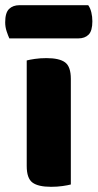

<svg xmlns="http://www.w3.org/2000/svg" viewBox="-47 -712 376 740"><path d="M150 8Q100 8 78 -8.5Q56 -25 56 -72V-479Q67 -482 87.5 -485Q108 -488 132 -488Q182 -488 204 -471.5Q226 -455 226 -408V-1Q215 2 194.5 5Q174 8 150 8ZM-11 -564Q-16 -575 -21.5 -591.5Q-27 -608 -27 -626Q-27 -663 -12 -677.5Q3 -692 28 -692H293Q301 -681 305 -664.5Q309 -648 309 -630Q309 -593 294.5 -578.5Q280 -564 255 -564Z"/></svg>

Font: Baloo Bhaina 2 ExtraBold
Style: Regular
Weight: 800
Designer: Yesha Goshar, Manish Minz, Shuchita Grover and Ek Type
Foundry: Ek Type
Version: Version 1.640;hotconv 1.0.111;makeotfexe 2.5.65597; ttfautoh